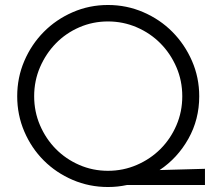

<svg xmlns="http://www.w3.org/2000/svg" viewBox="-20 -742 873 770"><path d="M49 -356Q49 -431 77.5 -497.5Q106 -564 155.5 -614Q205 -664 271.5 -693Q338 -722 413 -722Q488 -722 555 -693Q622 -664 671.5 -614Q721 -564 750 -497.5Q779 -431 779 -356Q779 -263 735.5 -185.5Q692 -108 620 -60L802 -65V0H489Q470 4 451.5 6Q433 8 413 8Q338 8 271.5 -20.5Q205 -49 155.5 -98.5Q106 -148 77.5 -214.5Q49 -281 49 -356ZM117 -356Q117 -294 140.5 -239.5Q164 -185 204 -144.5Q244 -104 298 -80.5Q352 -57 413 -57Q474 -57 528.5 -80.5Q583 -104 623.5 -144.5Q664 -185 687.5 -239.5Q711 -294 711 -356Q711 -418 687.5 -472.5Q664 -527 623.5 -568Q583 -609 528.5 -632.5Q474 -656 413 -656Q352 -656 298 -632.5Q244 -609 204 -568Q164 -527 140.5 -472.5Q117 -418 117 -356Z"/></svg>

Font: Josefin Sans
Style: Regular
Weight: 400
Designer: Santiago Orozco
Foundry: Typemade
Version: Version 1.0